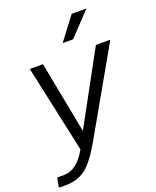

<svg xmlns="http://www.w3.org/2000/svg" viewBox="-188 -833 915 1125"><g transform="rotate(-20 270.0 -270.0)"><path d="M-20 195.8 -8.8 136.2H34.2Q115.2 136.2 175.8 27.8L58.1 -516.1H140.1L226.1 -68.8L470.2 -516.1H560.1L255.9 18.1Q197.8 119.6 147 157.7Q96.2 195.8 25.9 195.8ZM356 -592.8H291L398.9 -735.8H491.2Z"/></g></svg>

Font: Creato Display
Style: Italic
Weight: 400
Italic angle: -10°
Version: Version 1.000